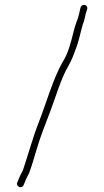

<svg xmlns="http://www.w3.org/2000/svg" viewBox="-20 -695 429 791"><path d="M77 68C81.7 55.5 92.4 31.5 99 20C106.9 1.5 123.1 -52.7 130 -76.5C145.6 -130.3 166.8 -183.5 186 -233.5C210.2 -296.7 230.3 -370 262 -424C274.5 -445.3 283.4 -468.8 292 -493C304.7 -523.8 311.6 -562.8 321 -594C328.9 -611.4 329.8 -629.3 336 -648C337.9 -653.7 341.8 -660.3 338.5 -667.5C333 -679.7 315.4 -675.3 312 -665C307.4 -644.3 303.6 -623.4 295 -604C289.8 -589.8 287.1 -580.3 283.5 -566C271.9 -519.6 260.7 -473.6 237 -438C196.6 -365.2 171.8 -272.9 140 -192C116 -130.9 95.6 -56.9 74 8C66.9 18.7 55.5 45 51 57C44.3 73.1 69 85.3 77 68Z"/></svg>

Font: HoneyBee
Style: XLit
Weight: 200
Foundry: Cannot Into Space Fonts
Version: Version 0.89